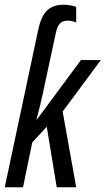

<svg xmlns="http://www.w3.org/2000/svg" viewBox="-20 -789 445 809"><path d="M142 -668 0 0H77L116 -189L177 -255L219 0H301L244 -319L405 -536H321L136 -286H134C146 -330 154 -366 160 -393L215 -649C223 -687 237 -702 265 -702C278 -702 291 -699 301 -694V-760C288 -765 269 -769 248 -769C187 -769 157 -736 142 -668Z"/></svg>

Font: Noto Sans ExtraCondensed
Style: Italic
Weight: 400
Width: 2
Italic angle: -12°
Designer: Monotype Design Team
Foundry: Monotype Imaging Inc.
Version: Version 2.013